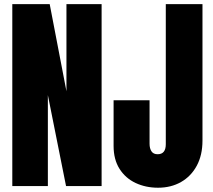

<svg xmlns="http://www.w3.org/2000/svg" viewBox="-20 -879 1004 907"><path d="M38.1 0V-859.4H214.8L293.9 -447.8V-859.4H460V0H292L206.1 -429.7V0ZM726.6 7.8Q668.5 7.8 620.6 -14.6Q572.8 -37.1 544.7 -81.3Q516.6 -125.5 516.6 -189.9V-405.3H686.5V-200.2Q686.5 -177.7 695.6 -164.1Q704.6 -150.4 724.6 -150.4Q763.2 -150.4 763.2 -197.8V-859.4H936.5V-214.8Q936.5 -146.5 909.7 -96.4Q882.8 -46.4 835.4 -19.3Q788.1 7.8 726.6 7.8Z"/></svg>

Font: Anton SC
Style: Regular
Weight: 400
Designer: Vernon Adams
Foundry: Vernon Adams
Version: Version 2.116; ttfautohint (v1.8.4.7-5d5b)